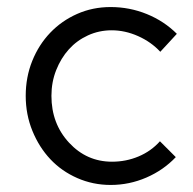

<svg xmlns="http://www.w3.org/2000/svg" viewBox="-20 -516 549 545"><path d="M298 -57Q338 -57 373.5 -72Q409 -87 434 -115L479 -70Q444 -33 395.5 -12Q347 9 294 9Q244 9 199.5 -10.5Q155 -30 123 -64Q91 -98 72 -144.5Q53 -191 53 -244Q53 -297 71.5 -343Q90 -389 122.5 -423Q155 -457 199 -476.5Q243 -496 294 -496Q348 -496 397 -476Q446 -456 482 -420L435 -369Q409 -397 372 -413.5Q335 -430 297 -430Q261 -430 229.5 -415.5Q198 -401 175.5 -376Q153 -351 139.5 -317Q126 -283 126 -244Q126 -165 176 -111Q226 -57 298 -57Z"/></svg>

Font: Red Hat Text
Style: Regular
Weight: 400
Designer: Pentagram / MCKL
Foundry: Pentagram / MCKL
Version: Version 1.005; Red Hat Text